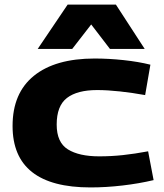

<svg xmlns="http://www.w3.org/2000/svg" viewBox="-20 -810 716 840"><path d="M35 -259Q35 -403 128.5 -478.5Q222 -554 394 -554Q456 -554 521 -547Q586 -540 638 -527L615 -394Q560 -404 505 -410Q450 -416 405 -416Q318 -416 273 -381.5Q228 -347 228 -265Q228 -187 277 -156.5Q326 -126 414 -126Q467 -126 518 -131.5Q569 -137 628 -148L652 -22Q589 -7 516.5 1.5Q444 10 376 10Q35 10 35 -259ZM145 -596 276 -790H487L613 -596H461L379 -703L296 -596Z"/></svg>

Font: Georama Extended
Style: Bold
Weight: 700
Width: 7
Designer: Jean-Baptiste Levee
Foundry: Production Type
Version: Version 1.000